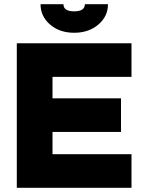

<svg xmlns="http://www.w3.org/2000/svg" viewBox="-20 -894 681 914"><path d="M60 -688H606V-528H230V-426H556V-266H230V-160H606V0H60ZM173 -874H282Q282 -840 333 -840Q384 -840 384 -874H494Q494 -816 448 -777Q402 -738 333 -738Q264 -738 218.5 -777Q173 -816 173 -874Z"/></svg>

Font: Roundo
Style: Bold
Weight: 700
Designer: Namrata Goyal (Gurmukhi), Shiva Nallaperumal (Latin)
Foundry: Indian Type Foundry
Version: Version 1.000;PS 1.0;hotconv 1.0.88;makeotf.lib2.5.647800